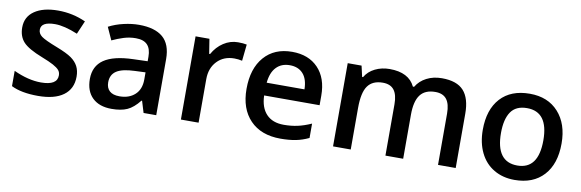

<svg xmlns="http://www.w3.org/2000/svg" viewBox="-44 -883 3710 1227"><g transform="rotate(10 1810.5 -270.0)"><path d="M444.8 -153.8Q444.8 -74.7 387.2 -32.5Q329.6 9.8 222.2 9.8Q114.3 9.8 48.8 -22.9V-122.1Q144 -78.1 226.1 -78.1Q332 -78.1 332 -142.1Q332 -162.6 320.3 -176.3Q308.6 -189.9 281.7 -204.6Q254.9 -219.2 207 -237.8Q113.8 -273.9 80.8 -310.1Q47.9 -346.2 47.9 -403.8Q47.9 -473.1 103.8 -511.5Q159.7 -549.8 255.9 -549.8Q351.1 -549.8 436 -511.2L398.9 -424.8Q311.5 -460.9 252 -460.9Q161.1 -460.9 161.1 -409.2Q161.1 -383.8 184.8 -366.2Q208.5 -348.6 288.1 -317.9Q355 -292 385.3 -270.5Q415.5 -249 430.2 -220.9Q444.8 -192.9 444.8 -153.8Z M906.7 0 883.8 -75.2H879.9Q840.8 -25.9 801.3 -8.1Q761.7 9.8 699.7 9.8Q620.1 9.8 575.4 -33.2Q530.8 -76.2 530.8 -154.8Q530.8 -238.3 592.8 -280.8Q654.8 -323.2 781.7 -327.1L875 -330.1V-358.9Q875 -410.6 850.8 -436.3Q826.7 -461.9 775.9 -461.9Q734.4 -461.9 696.3 -449.7Q658.2 -437.5 623 -420.9L585.9 -502.9Q629.9 -525.9 682.1 -537.8Q734.4 -549.8 780.8 -549.8Q883.8 -549.8 936.3 -504.9Q988.8 -460 988.8 -363.8V0ZM735.8 -78.1Q798.3 -78.1 836.2 -113Q874 -147.9 874 -210.9V-257.8L804.7 -254.9Q723.6 -252 686.8 -227.8Q649.9 -203.6 649.9 -153.8Q649.9 -117.7 671.4 -97.9Q692.9 -78.1 735.8 -78.1Z M1422.9 -549.8Q1457.5 -549.8 1480 -544.9L1468.8 -438Q1444.3 -443.8 1418 -443.8Q1349.1 -443.8 1306.4 -398.9Q1263.7 -354 1263.7 -282.2V0H1148.9V-540H1238.8L1253.9 -444.8H1259.8Q1286.6 -493.2 1329.8 -521.5Q1373 -549.8 1422.9 -549.8Z M1795.9 9.8Q1669.9 9.8 1598.9 -63.7Q1527.8 -137.2 1527.8 -266.1Q1527.8 -398.4 1593.8 -474.1Q1659.7 -549.8 1774.9 -549.8Q1881.8 -549.8 1943.8 -484.9Q2005.9 -419.9 2005.9 -306.2V-244.1H1646Q1648.4 -165.5 1688.5 -123.3Q1728.5 -81.1 1801.3 -81.1Q1849.1 -81.1 1890.4 -90.1Q1931.6 -99.1 1979 -120.1V-26.9Q1937 -6.8 1894 1.5Q1851.1 9.8 1795.9 9.8ZM1774.9 -462.9Q1720.2 -462.9 1687.3 -428.2Q1654.3 -393.6 1647.9 -327.1H1893.1Q1892.1 -394 1860.8 -428.5Q1829.6 -462.9 1774.9 -462.9Z M2591.3 0H2476.1V-333Q2476.1 -395 2452.6 -425.5Q2429.2 -456.1 2379.4 -456.1Q2313 -456.1 2282 -412.8Q2251 -369.6 2251 -269V0H2136.2V-540H2226.1L2242.2 -469.2H2248Q2270.5 -507.8 2313.2 -528.8Q2356 -549.8 2407.2 -549.8Q2531.7 -549.8 2572.3 -464.8H2580.1Q2604 -504.9 2647.5 -527.3Q2690.9 -549.8 2747.1 -549.8Q2843.8 -549.8 2887.9 -501Q2932.1 -452.1 2932.1 -352.1V0H2817.4V-333Q2817.4 -395 2793.7 -425.5Q2770 -456.1 2720.2 -456.1Q2653.3 -456.1 2622.3 -414.3Q2591.3 -372.6 2591.3 -286.1Z M3571.3 -271Q3571.3 -138.7 3503.4 -64.5Q3435.5 9.8 3314.5 9.8Q3238.8 9.8 3180.7 -24.4Q3122.6 -58.6 3091.3 -122.6Q3060.1 -186.5 3060.1 -271Q3060.1 -402.3 3127.4 -476.1Q3194.8 -549.8 3317.4 -549.8Q3434.6 -549.8 3502.9 -474.4Q3571.3 -398.9 3571.3 -271ZM3178.2 -271Q3178.2 -84 3316.4 -84Q3453.1 -84 3453.1 -271Q3453.1 -456.1 3315.4 -456.1Q3243.2 -456.1 3210.7 -408.2Q3178.2 -360.4 3178.2 -271Z"/></g></svg>

Font: TypoPRO Open Sans
Style: Regular
Weight: 600
Foundry: Ascender Corporation
Version: Version 1.10